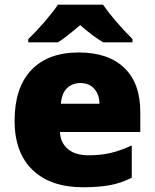

<svg xmlns="http://www.w3.org/2000/svg" viewBox="-20 -786 658 816"><path d="M333 9.8Q194.8 9.8 118.4 -63.7Q42 -137.2 42 -272.9Q42 -413.1 112.8 -488Q183.6 -563 314.9 -563Q439.9 -563 508.1 -497.8Q576.2 -432.6 576.2 -310.1V-225.1H234.9Q236.8 -178.7 268.8 -152.3Q300.8 -126 356 -126Q406.2 -126 448.5 -135.5Q490.7 -145 540 -168V-30.8Q495.1 -7.8 447.3 1Q399.4 9.8 333 9.8ZM321.8 -433.1Q288.1 -433.1 265.4 -411.9Q242.7 -390.6 238.8 -345.2H402.8Q401.9 -385.3 380.1 -409.2Q358.4 -433.1 321.8 -433.1ZM418.9 -606Q377.9 -629.4 320.8 -679.2Q259.8 -627 226.1 -606H100.1V-620.1Q133.8 -651.9 170.7 -694.8Q207.5 -737.8 226.1 -766.1H418Q463.9 -699.2 543 -620.1V-606Z"/></svg>

Font: OpenSansExtrabold
Style: Regular
Weight: 800
Foundry: Ascender Corporation
Version: Version 1.10